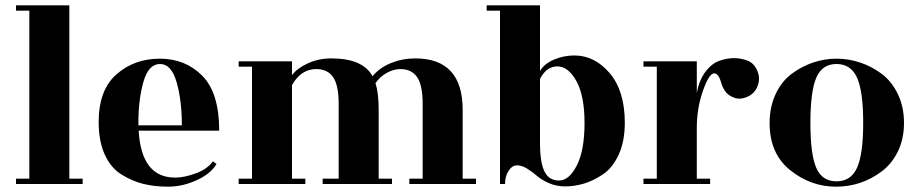

<svg xmlns="http://www.w3.org/2000/svg" viewBox="-20 -690 3440 720"><path d="M240 -20H290V0H40V-20H90V-650H40V-670H240Z M802 -200H500Q510 -24 637 -24Q671 -24 714.5 -40Q758 -56 778 -85L792 -75Q770 -38 717 -14Q664 10 611.5 10Q559 10 517 -0.5Q475 -11 435 -36Q395 -61 372.5 -111Q350 -161 350 -232Q350 -353 417 -411.5Q484 -470 579.5 -470Q675 -470 738.5 -406Q802 -342 802 -200ZM499 -220H662Q662 -312 642.5 -381Q623 -450 580 -450Q537 -450 518 -383.5Q499 -317 499 -231Z M1715 -20H1765V0H1515V-20H1565V-300Q1565 -371 1544 -401Q1523 -431 1481 -431Q1457 -431 1431 -417Q1405 -403 1388 -378Q1400 -342 1400 -278V-20H1450V0H1190V-20H1250V-300Q1250 -371 1229 -401Q1208 -431 1166 -431Q1109 -431 1075 -371V-20H1125V0H875V-20H925V-440H875V-460H1075V-408Q1094 -434 1134.5 -452.5Q1175 -471 1222 -471Q1341 -471 1377 -404Q1403 -436 1446 -453.5Q1489 -471 1537 -471Q1715 -471 1715 -278Z M2005 -156Q2005 -80 2022 -46.5Q2039 -13 2076.5 -13Q2114 -13 2143 -69.5Q2172 -126 2172 -228.5Q2172 -331 2141.5 -386Q2111 -441 2070 -441Q2029 -441 2005 -394ZM1874 0H1855V-650H1805V-670H2005V-424Q2021 -451 2057.5 -466.5Q2094 -482 2134 -482Q2210 -482 2266.5 -415.5Q2323 -349 2323 -230Q2323 -160 2300 -110Q2277 -60 2240 -35.5Q2203 -11 2168 -1Q2133 9 2099.5 9Q2066 9 2038 -3.5Q2010 -16 1993.5 -30.5Q1977 -45 1957 -57.5Q1937 -70 1919 -70Q1901 -70 1887.5 -50Q1874 -30 1874 0Z M2643 0H2393V-20H2443V-440H2393V-460H2593V-341Q2602 -390 2625.5 -421Q2649 -452 2677.5 -462Q2706 -472 2732.5 -472Q2759 -472 2783.5 -462.5Q2808 -453 2820 -424.5Q2832 -396 2821 -367.5Q2810 -339 2782.5 -327Q2755 -315 2732 -324Q2709 -333 2699 -348.5Q2689 -364 2685 -378Q2675 -415 2658 -415Q2639 -415 2616 -349.5Q2593 -284 2593 -211V-20H2643Z M3041 -60.5Q3063 -10 3117 -10Q3171 -10 3194 -61Q3217 -112 3217 -229.5Q3217 -347 3194 -398.5Q3171 -450 3117 -450Q3063 -450 3041 -398.5Q3019 -347 3019 -229Q3019 -111 3041 -60.5ZM2866 -228Q2866 -289 2888.5 -337Q2911 -385 2948.5 -413Q2986 -441 3029 -455.5Q3072 -470 3117 -470Q3162 -470 3205.5 -455.5Q3249 -441 3286.5 -413Q3324 -385 3347 -337Q3370 -289 3370 -229Q3370 -169 3347 -122Q3324 -75 3286 -47Q3210 10 3115 10Q3020 10 2943 -52Q2866 -114 2866 -228Z"/></svg>

Font: Rozha One
Style: Regular
Weight: 400
Designer: Tim Donaldson, Indian Type Foundry
Foundry: Indian Type Foundry
Version: Version 1.301;PS 1.0;hotconv 1.0.78;makeotf.lib2.5.61930; tt